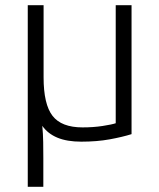

<svg xmlns="http://www.w3.org/2000/svg" viewBox="-20 -536 614 740"><path d="M87 184V-516H148V-238Q148 -134 182.5 -89.5Q217 -45 298 -45Q340 -45 375.5 -50.5Q411 -56 426 -61V-516H487V-19Q452 -8 403 1Q354 10 293 10Q238 10 201 -5.5Q164 -21 143 -51Q146 -20 146.5 12Q147 44 147 74V184Z"/></svg>

Font: Ubuntu Sans Light
Style: Regular
Weight: 300
Designer: Dalton Maag Ltd
Foundry: Dalton Maag Ltd
Version: Version 1.006; ttfautohint (v1.8.4.7-5d5b)